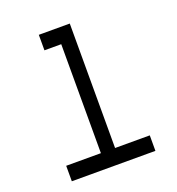

<svg xmlns="http://www.w3.org/2000/svg" viewBox="-135 -859 889 967"><g transform="rotate(-20 309.0 -375.0)"><path d="M85 0V-83H271V-667H181V-750H347V-83H533V0Z"/></g></svg>

Font: Hermit Light
Style: Regular
Weight: 300
Designer: Pablo Caro
Version: Version 2.000;PS 002.000;hotconv 1.0.88;makeotf.lib2.5.64775